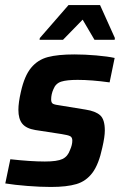

<svg xmlns="http://www.w3.org/2000/svg" viewBox="-20 -734 482 762"><path d="M1 -6 21 -102Q102 -93 158 -93Q207 -93 228 -103Q249 -113 258 -139Q267 -159 267 -176Q267 -189 258.5 -193.5Q250 -198 224 -202L120 -218Q84 -224 68.5 -243Q53 -262 53 -298Q53 -327 63 -370Q77 -433 103.5 -465Q130 -497 170 -507.5Q210 -518 275 -518Q317 -518 362.5 -514Q408 -510 435 -504L415 -407Q343 -417 288 -417Q245 -417 223 -410Q201 -403 192 -380Q183 -360 183 -339Q183 -326 190.5 -322Q198 -318 222 -315L320 -299Q359 -293 377.5 -276.5Q396 -260 396 -216Q396 -191 386 -148Q372 -82 347 -48.5Q322 -15 283.5 -3.5Q245 8 182 8Q140 8 89 4Q38 0 1 -6ZM137 -576 138 -583 252 -714H377L436 -583L435 -576H355L308 -656L230 -576Z"/></svg>

Font: Saira Semi Condensed SemiBold
Style: Italic
Weight: 600
Width: 4
Italic angle: -12°
Designer: Hector Gatti with collaboration of the Omnibus-Type team
Foundry: Omnibus-Type
Version: Version 1.001; ttfautohint (v1.8)